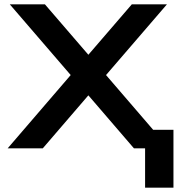

<svg xmlns="http://www.w3.org/2000/svg" viewBox="-20 -680 840 880"><path d="M15 0 304 -336 25 -660H186L385 -429L584 -660H745L466 -336L682 -85H775V180H645V0H594L385 -243L176 0Z"/></svg>

Font: Xolonium
Style: Regular
Weight: 400
Designer: Severin Meyer
Version: Version 4.2